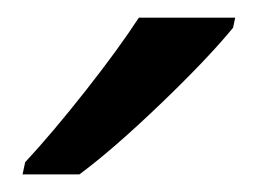

<svg xmlns="http://www.w3.org/2000/svg" viewBox="-20 -767 305 216"><path d="M69.3 -570.8H5.4L8.3 -584.5Q39.1 -617.7 76.2 -664.8Q113.3 -711.9 136.2 -747.1H244.6L242.2 -735.8Q213.4 -700.7 160.2 -649.7Q106.9 -598.6 69.3 -570.8Z"/></svg>

Font: Cadman
Style: Italic
Weight: 400
Italic angle: -12°
Designer: Paul James MIller
Foundry: High-Logic / Made with FontCreator
Version: Version 2.114;March 28, 2021;FontCreator 13.0.0.2683 64-bit